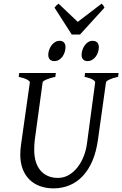

<svg xmlns="http://www.w3.org/2000/svg" viewBox="-20 -1014 668 1049"><path d="M625 -594.2Q594.2 -587.4 577.1 -579.1Q560.1 -570.8 559.1 -564L515.1 -250Q506.3 -186 485.4 -136.5Q464.4 -86.9 433.1 -53.2Q401.9 -19.5 361.1 -2.2Q320.3 15.1 272 15.1Q231.9 15.1 198.5 2.9Q165 -9.3 141.1 -32.7Q117.2 -56.2 104 -90.6Q90.8 -125 90.8 -169.9Q90.8 -195.8 95.2 -226.1L143.1 -564Q144 -569.8 128.9 -578.6Q113.8 -587.4 82 -594.2L85 -615.2H285.2L282.2 -594.2Q251.5 -587.4 232.7 -579.1Q213.9 -570.8 212.9 -564L169.9 -249Q168 -234.9 167.5 -220.7Q167 -206.5 167 -193.8Q167 -159.7 175.3 -131.8Q183.6 -104 200 -84Q216.3 -64 240.7 -53Q265.1 -42 296.9 -42Q328.6 -42 355.5 -57.6Q382.3 -73.2 402.8 -99.1Q423.3 -125 436.8 -158.7Q450.2 -192.4 455.1 -229L500 -564Q501 -569.8 487.3 -578.6Q473.6 -587.4 441.9 -594.2L444.8 -615.2H627.9ZM337.9 -756.3Q337.9 -742.7 333.5 -729.2Q329.1 -715.8 321.3 -704.8Q313.5 -693.8 302 -687Q290.5 -680.2 276.9 -680.2Q261.2 -680.2 252.4 -689Q243.7 -697.8 243.7 -714.4Q243.7 -727.5 248.3 -741Q252.9 -754.4 261 -765.6Q269 -776.9 280.5 -783.9Q292 -791 305.7 -791Q320.8 -791 329.3 -782Q337.9 -772.9 337.9 -756.3ZM520 -756.3Q520 -742.7 515.6 -729.2Q511.2 -715.8 503.2 -704.8Q495.1 -693.8 483.6 -687Q472.2 -680.2 458 -680.2Q442.9 -680.2 434.3 -689Q425.8 -697.8 425.8 -714.4Q425.8 -727.5 430.2 -741Q434.6 -754.4 442.4 -765.6Q450.2 -776.9 461.4 -783.9Q472.7 -791 486.8 -791Q502 -791 511 -782Q520 -772.9 520 -756.3ZM417 -825.2H372.1L277.8 -972.2Q284.7 -981.4 288.6 -984.9Q292.5 -988.3 299.8 -994.1L404.8 -894.5L535.2 -994.1Q541 -988.8 543.7 -985.1Q546.4 -981.4 550.8 -972.2Z"/></svg>

Font: Gentium Plus Viet
Style: Italic
Weight: 400
Italic angle: -8°
Designer: J. Victor Gaultney, Annie Olsen, Iska Routamaa, Becca Hirsbrunner
Foundry: SIL International
Version: Version 5.000